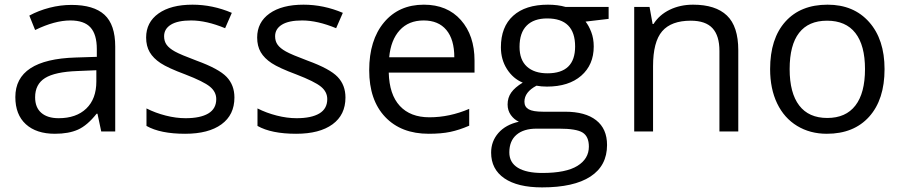

<svg xmlns="http://www.w3.org/2000/svg" viewBox="-20 -565 3877 825"><path d="M415 0 398.9 -76.2H395Q355 -25.9 315.2 -8.1Q275.4 9.8 215.8 9.8Q136.2 9.8 91.1 -31.2Q45.9 -72.3 45.9 -147.9Q45.9 -310.1 305.2 -317.9L396 -320.8V-354Q396 -417 368.9 -447Q341.8 -477.1 282.2 -477.1Q215.3 -477.1 130.9 -436L106 -498Q145.5 -519.5 192.6 -531.7Q239.7 -543.9 287.1 -543.9Q382.8 -543.9 429 -501.5Q475.1 -459 475.1 -365.2V0ZM231.9 -57.1Q307.6 -57.1 350.8 -98.6Q394 -140.1 394 -214.8V-263.2L313 -259.8Q216.3 -256.3 173.6 -229.7Q130.9 -203.1 130.9 -147Q130.9 -103 157.5 -80.1Q184.1 -57.1 231.9 -57.1Z M987.3 -146Q987.3 -71.3 931.6 -30.8Q876 9.8 775.4 9.8Q668.9 9.8 609.4 -23.9V-99.1Q647.9 -79.6 692.1 -68.4Q736.3 -57.1 777.3 -57.1Q840.8 -57.1 875 -77.4Q909.2 -97.7 909.2 -139.2Q909.2 -170.4 882.1 -192.6Q855 -214.8 776.4 -245.1Q701.7 -272.9 670.2 -293.7Q638.7 -314.5 623.3 -340.8Q607.9 -367.2 607.9 -403.8Q607.9 -469.2 661.1 -507.1Q714.4 -544.9 807.1 -544.9Q893.6 -544.9 976.1 -509.8L947.3 -443.8Q866.7 -477.1 801.3 -477.1Q743.7 -477.1 714.4 -459Q685.1 -440.9 685.1 -409.2Q685.1 -387.7 696 -372.6Q707 -357.4 731.4 -343.8Q755.9 -330.1 825.2 -304.2Q920.4 -269.5 953.9 -234.4Q987.3 -199.2 987.3 -146Z M1464.4 -146Q1464.4 -71.3 1408.7 -30.8Q1353 9.8 1252.4 9.8Q1146 9.8 1086.4 -23.9V-99.1Q1125 -79.6 1169.2 -68.4Q1213.4 -57.1 1254.4 -57.1Q1317.9 -57.1 1352.1 -77.4Q1386.2 -97.7 1386.2 -139.2Q1386.2 -170.4 1359.1 -192.6Q1332 -214.8 1253.4 -245.1Q1178.7 -272.9 1147.2 -293.7Q1115.7 -314.5 1100.3 -340.8Q1085 -367.2 1085 -403.8Q1085 -469.2 1138.2 -507.1Q1191.4 -544.9 1284.2 -544.9Q1370.6 -544.9 1453.1 -509.8L1424.3 -443.8Q1343.8 -477.1 1278.3 -477.1Q1220.7 -477.1 1191.4 -459Q1162.1 -440.9 1162.1 -409.2Q1162.1 -387.7 1173.1 -372.6Q1184.1 -357.4 1208.5 -343.8Q1232.9 -330.1 1302.2 -304.2Q1397.5 -269.5 1430.9 -234.4Q1464.4 -199.2 1464.4 -146Z M1822.3 9.8Q1703.6 9.8 1635 -62.5Q1566.4 -134.8 1566.4 -263.2Q1566.4 -392.6 1630.1 -468.8Q1693.8 -544.9 1801.3 -544.9Q1901.9 -544.9 1960.4 -478.8Q2019 -412.6 2019 -304.2V-252.9H1650.4Q1652.8 -158.7 1698 -109.9Q1743.2 -61 1825.2 -61Q1911.6 -61 1996.1 -97.2V-24.9Q1953.1 -6.3 1914.8 1.7Q1876.5 9.8 1822.3 9.8ZM1800.3 -477.1Q1735.8 -477.1 1697.5 -435.1Q1659.2 -393.1 1652.3 -318.8H1932.1Q1932.1 -395.5 1897.9 -436.3Q1863.8 -477.1 1800.3 -477.1Z M2595.2 -535.2V-483.9L2496.1 -472.2Q2509.8 -455.1 2520.5 -427.5Q2531.2 -399.9 2531.2 -365.2Q2531.2 -286.6 2477.5 -239.7Q2423.8 -192.9 2330.1 -192.9Q2306.2 -192.9 2285.2 -196.8Q2233.4 -169.4 2233.4 -127.9Q2233.4 -106 2251.5 -95.5Q2269.5 -85 2313.5 -85H2408.2Q2495.1 -85 2541.7 -48.3Q2588.4 -11.7 2588.4 58.1Q2588.4 147 2517.1 193.6Q2445.8 240.2 2309.1 240.2Q2204.1 240.2 2147.2 201.2Q2090.3 162.1 2090.3 90.8Q2090.3 42 2121.6 6.3Q2152.8 -29.3 2209.5 -42Q2189 -51.3 2175 -70.8Q2161.1 -90.3 2161.1 -116.2Q2161.1 -145.5 2176.8 -167.5Q2192.4 -189.5 2226.1 -210Q2184.6 -227.1 2158.4 -268.1Q2132.3 -309.1 2132.3 -361.8Q2132.3 -449.7 2185.1 -497.3Q2237.8 -544.9 2334.5 -544.9Q2376.5 -544.9 2410.2 -535.2ZM2168.5 89.8Q2168.5 133.3 2205.1 155.8Q2241.7 178.2 2310.1 178.2Q2412.1 178.2 2461.2 147.7Q2510.3 117.2 2510.3 64.9Q2510.3 21.5 2483.4 4.6Q2456.5 -12.2 2382.3 -12.2H2285.2Q2230 -12.2 2199.2 14.2Q2168.5 40.5 2168.5 89.8ZM2212.4 -363.8Q2212.4 -307.6 2244.1 -278.8Q2275.9 -250 2332.5 -250Q2451.2 -250 2451.2 -365.2Q2451.2 -485.8 2331.1 -485.8Q2273.9 -485.8 2243.2 -455.1Q2212.4 -424.3 2212.4 -363.8Z M3071.3 0V-346.2Q3071.3 -411.6 3041.5 -443.8Q3011.7 -476.1 2948.2 -476.1Q2864.3 -476.1 2825.2 -430.7Q2786.1 -385.3 2786.1 -280.8V0H2705.1V-535.2H2771L2784.2 -461.9H2788.1Q2813 -501.5 2857.9 -523.2Q2902.8 -544.9 2958 -544.9Q3054.7 -544.9 3103.5 -498.3Q3152.3 -451.7 3152.3 -349.1V0Z M3780.8 -268.1Q3780.8 -137.2 3714.8 -63.7Q3648.9 9.8 3532.7 9.8Q3460.9 9.8 3405.3 -23.9Q3349.6 -57.6 3319.3 -120.6Q3289.1 -183.6 3289.1 -268.1Q3289.1 -398.9 3354.5 -471.9Q3419.9 -544.9 3536.1 -544.9Q3648.4 -544.9 3714.6 -470.2Q3780.8 -395.5 3780.8 -268.1ZM3373 -268.1Q3373 -165.5 3414.1 -111.8Q3455.1 -58.1 3534.7 -58.1Q3614.3 -58.1 3655.5 -111.6Q3696.8 -165 3696.8 -268.1Q3696.8 -370.1 3655.5 -423.1Q3614.3 -476.1 3533.7 -476.1Q3454.1 -476.1 3413.6 -423.8Q3373 -371.6 3373 -268.1Z"/></svg>

Font: Open Sans Y to K
Style: Regular
Weight: 400
Version: Version 1.10